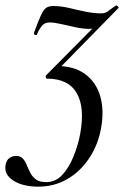

<svg xmlns="http://www.w3.org/2000/svg" viewBox="-87 -417 466 718"><path d="M105 -131 127 -170Q191 -170 232 -139.5Q273 -109 288 -56.5Q303 -4 291 62Q280 124 247 174Q214 224 165 252.5Q116 281 56 281Q-2 281 -37.5 258Q-73 235 -66 199Q-62 180 -50.5 173Q-39 166 -28 166Q-11 166 -2 175.5Q7 185 13 200Q19 215 26.5 229.5Q34 244 47.5 254Q61 264 86 264Q121 264 146 237Q171 210 188 168Q205 126 213 83Q231 -16 199.5 -69.5Q168 -123 88 -123Q85 -123 84 -128Q83 -133 85 -135L308 -360L302 -349Q289 -326 277.5 -317.5Q266 -309 245 -309Q224 -309 196 -315Q168 -321 142 -327Q116 -333 99 -333Q81 -333 71 -322Q61 -311 51 -288Q50 -284 44.5 -286.5Q39 -289 40 -294Q57 -341 67.5 -363Q78 -385 90.5 -390.5Q103 -396 125 -394Q148 -393 176.5 -386Q205 -379 235 -373Q265 -367 291 -367Q307 -367 317 -375Q327 -383 346 -396Q349 -398 353.5 -393.5Q358 -389 356 -387Z"/></svg>

Font: Cormorant Medium
Style: Italic
Weight: 500
Italic angle: -10°
Designer: Christian Thalmann (Catharsis Fonts)
Foundry: Catharsis Fonts
Version: Version 4.000